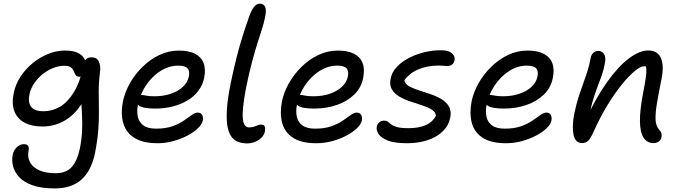

<svg xmlns="http://www.w3.org/2000/svg" viewBox="-20 -780 3748 1059"><path d="M282 259.2Q206.2 259.2 158 241.5Q109.8 223.8 84.4 195.5Q59 167.2 51.6 135.3Q44.2 103.4 49.8 75.8Q54 50.2 71.9 32.7Q89.8 15.2 111.6 15.2Q129 15.2 135 24.9Q141 34.6 137.8 51Q130.2 87.6 146.1 116Q162 144.4 198 159.9Q234 175.4 285.8 175.4Q345.8 175.4 376.2 140.6Q406.6 105.8 420 41.6Q430.8 -13 432.7 -57.8Q434.6 -102.6 432.4 -142.7Q430.2 -182.8 428.4 -222.1Q426.6 -261.4 431.2 -304.8L471 -291.4Q451.4 -236.6 423.7 -197.2Q396 -157.8 362.7 -132.3Q329.4 -106.8 291.9 -94.5Q254.4 -82.2 215 -82.2Q154.8 -82.2 114.9 -103.8Q75 -125.4 59.3 -166.4Q43.6 -207.4 55.6 -266Q65.2 -314.2 92.6 -356.5Q120 -398.8 159.8 -431.4Q199.6 -464 245.7 -482.6Q291.8 -501.2 338.2 -501.2Q388.6 -501.2 415.1 -485.6Q441.6 -470 449.6 -446.2Q457.6 -422.4 452.2 -396.6Q449.4 -382.8 438.7 -369.8Q428 -356.8 418.2 -356.8Q403.6 -356.8 397.6 -365.8Q391.6 -374.8 387 -387Q382.4 -399.2 371.2 -408.2Q360 -417.2 335 -417.2Q302.6 -417.2 271 -404Q239.4 -390.8 212.7 -368.8Q186 -346.8 167.6 -318.9Q149.2 -291 142.8 -260.8Q133.2 -215.4 151.8 -190.9Q170.4 -166.4 220.6 -166.4Q268 -166.4 311 -191.5Q354 -216.6 388.1 -272.6Q422.2 -328.6 440.6 -420Q444.4 -442.6 454.5 -453.2Q464.6 -463.8 485 -463.8Q514 -463.8 524.7 -441Q535.4 -418.2 532.2 -389Q524.4 -325.4 524.5 -274Q524.6 -222.6 525.5 -173.5Q526.4 -124.4 522.5 -67.6Q518.6 -10.8 503.8 65.4Q484.2 160.6 430 209.9Q375.8 259.2 282 259.2Z M848 10Q785.8 10 744.6 -7.5Q703.4 -25 681.1 -56.5Q658.8 -88 653.6 -130.2Q648.4 -172.4 658.4 -222Q668.6 -271.4 696.4 -320.7Q724.2 -370 765.7 -410.9Q807.2 -451.8 858.4 -476.4Q909.6 -501 966.6 -501Q1020.2 -501 1054.4 -484.1Q1088.6 -467.2 1102.2 -434.1Q1115.8 -401 1106.2 -351Q1098 -310.4 1073.6 -278.5Q1049.2 -246.6 1012.5 -225.1Q975.8 -203.6 931.2 -192.4Q886.6 -181.2 837 -181.2Q769.4 -181.2 746.8 -197.2Q724.2 -213.2 727.6 -232.8Q729.8 -244.6 737.1 -250.5Q744.4 -256.4 758.8 -256.4Q769.6 -256.4 785.3 -252.7Q801 -249 832.2 -249Q881.6 -249 922.2 -262.9Q962.8 -276.8 989 -301.4Q1015.2 -326 1021.6 -358Q1027.8 -388 1014.6 -403Q1001.4 -418 962 -418Q923.4 -418 887.5 -400.7Q851.6 -383.4 821.4 -353.2Q791.2 -323 770.3 -284.1Q749.4 -245.2 740.8 -202.2Q733.8 -166.4 740.1 -136.5Q746.4 -106.6 770.6 -88.5Q794.8 -70.4 841 -70.4Q893.2 -70.4 930.5 -83.6Q967.8 -96.8 993.7 -114.7Q1019.6 -132.6 1038 -145.8Q1056.4 -159 1069.8 -159Q1087.4 -159 1094.9 -146.3Q1102.4 -133.6 1098.2 -113.8Q1093.8 -93.8 1071.5 -72.4Q1049.2 -51 1013.8 -32.2Q978.4 -13.4 935.7 -1.7Q893 10 848 10Z M1343.2 11Q1320 11 1298.2 4.2Q1276.4 -2.6 1260.1 -21.5Q1243.8 -40.4 1235.9 -76.8Q1228 -113.2 1231.2 -171.8Q1234.4 -230.4 1251.6 -317Q1269 -401.2 1285.5 -465.7Q1302 -530.2 1319.3 -584.6Q1336.6 -639 1355.4 -692Q1370 -730 1383.4 -745Q1396.8 -760 1413.6 -760Q1433.6 -760 1442.1 -742.7Q1450.6 -725.4 1442.2 -685.8Q1437 -658 1426.5 -625.1Q1416 -592.2 1402 -548.3Q1388 -504.4 1371.4 -443.5Q1354.8 -382.6 1337.4 -297Q1325 -232 1320.9 -189.8Q1316.8 -147.6 1319.7 -122.7Q1322.6 -97.8 1331.5 -87.6Q1340.4 -77.4 1352.2 -77.4Q1371 -77.4 1382.1 -81.3Q1393.2 -85.2 1401.3 -89Q1409.4 -92.8 1418.8 -92.8Q1436.4 -92.8 1440.2 -82.1Q1444 -71.4 1441 -54.8Q1435.8 -27.2 1406.7 -8.1Q1377.6 11 1343.2 11Z M1725 10Q1641.8 10 1595.8 -20.3Q1549.8 -50.6 1536.1 -103.1Q1522.4 -155.6 1535.4 -222Q1545.6 -271.4 1573.4 -320.7Q1601.2 -370 1642.7 -410.9Q1684.2 -451.8 1735.4 -476.4Q1786.6 -501 1843.6 -501Q1897.2 -501 1931.4 -484.1Q1965.6 -467.2 1979.2 -434.1Q1992.8 -401 1983.2 -351Q1973 -296.4 1933.9 -258.5Q1894.8 -220.6 1837.4 -200.9Q1780 -181.2 1714 -181.2Q1646.4 -181.2 1623.8 -197.2Q1601.2 -213.2 1604.6 -232.8Q1606.8 -244.6 1614.1 -250.5Q1621.4 -256.4 1635.8 -256.4Q1646.6 -256.4 1662.3 -252.7Q1678 -249 1709.2 -249Q1758.6 -249 1799.2 -262.9Q1839.8 -276.8 1866 -301.4Q1892.2 -326 1898.6 -358Q1904.8 -388 1891.6 -403Q1878.4 -418 1839 -418Q1800.4 -418 1764.5 -400.7Q1728.6 -383.4 1698.4 -353.2Q1668.2 -323 1647.3 -284.1Q1626.4 -245.2 1617.8 -202.2Q1610.8 -166.4 1617.1 -136.5Q1623.4 -106.6 1647.6 -88.5Q1671.8 -70.4 1718 -70.4Q1770.2 -70.4 1807.5 -83.6Q1844.8 -96.8 1870.7 -114.7Q1896.6 -132.6 1915 -145.8Q1933.4 -159 1946.8 -159Q1964.4 -159 1971.9 -146.3Q1979.4 -133.6 1975.2 -113.8Q1970.8 -93.8 1948.5 -72.4Q1926.2 -51 1890.8 -32.2Q1855.4 -13.4 1812.7 -1.7Q1770 10 1725 10Z M2224.8 10Q2156.2 10 2118.8 -4.9Q2081.4 -19.8 2067.9 -41Q2054.4 -62.2 2058.2 -80.4Q2060.8 -95 2071.6 -104.8Q2082.4 -114.6 2098 -114.6Q2112 -114.6 2119.7 -108.4Q2127.4 -102.2 2137.8 -93.8Q2148.2 -85.4 2170.1 -79.2Q2192 -73 2233.2 -73Q2286.8 -73 2325.9 -88.9Q2365 -104.8 2384.6 -142Q2382.6 -162.2 2361.4 -175.4Q2340.2 -188.6 2308.9 -198.8Q2277.6 -209 2244.5 -219.9Q2211.4 -230.8 2183.7 -246.7Q2156 -262.6 2141.5 -286.8Q2127 -311 2135 -347.8Q2141.8 -382.8 2169.3 -411.6Q2196.8 -440.4 2236.9 -461.1Q2277 -481.8 2323.5 -492.6Q2370 -503.4 2414 -502.6Q2443.2 -502.6 2459.7 -494.4Q2476.2 -486.2 2483 -473.6Q2489.8 -461 2487 -447Q2484.2 -432.8 2473.6 -424.2Q2463 -415.6 2446.2 -415.6Q2440.4 -415.6 2434.2 -416.3Q2428 -417 2419.6 -417.7Q2411.2 -418.4 2399.6 -418.4Q2339.8 -418.4 2291.1 -399Q2242.4 -379.6 2210.4 -338Q2212.6 -318.8 2233.3 -306.3Q2254 -293.8 2285.7 -283.4Q2317.4 -273 2351 -261.9Q2384.6 -250.8 2412.9 -234.4Q2441.2 -218 2456.1 -192.6Q2471 -167.2 2463 -129.2Q2455.6 -94.6 2433.8 -68.4Q2412 -42.2 2379.8 -24.7Q2347.6 -7.2 2308.1 1.4Q2268.6 10 2224.8 10Z M2771 10Q2687.8 10 2641.8 -20.3Q2595.8 -50.6 2582.1 -103.1Q2568.4 -155.6 2581.4 -222Q2591.6 -271.4 2619.4 -320.7Q2647.2 -370 2688.7 -410.9Q2730.2 -451.8 2781.4 -476.4Q2832.6 -501 2889.6 -501Q2969.2 -501 3006.5 -463Q3043.8 -425 3029.2 -351Q3019 -296.4 2979.9 -258.5Q2940.8 -220.6 2883.4 -200.9Q2826 -181.2 2760 -181.2Q2692.4 -181.2 2669.8 -197.2Q2647.2 -213.2 2650.6 -232.8Q2652.8 -244.6 2660.1 -250.5Q2667.4 -256.4 2681.8 -256.4Q2692.6 -256.4 2708.3 -252.7Q2724 -249 2755.2 -249Q2804.6 -249 2845.2 -262.9Q2885.8 -276.8 2912 -301.4Q2938.2 -326 2944.6 -358Q2950.8 -388 2937.6 -403Q2924.4 -418 2885 -418Q2834 -418 2787.8 -388Q2741.6 -358 2708.5 -308.8Q2675.4 -259.6 2663.8 -202.2Q2656.8 -166.4 2663.1 -136.5Q2669.4 -106.6 2693.6 -88.5Q2717.8 -70.4 2764 -70.4Q2816.2 -70.4 2853.5 -83.6Q2890.8 -96.8 2916.7 -114.7Q2942.6 -132.6 2961 -145.8Q2979.4 -159 2992.8 -159Q3010.4 -159 3017.9 -146.3Q3025.4 -133.6 3021.2 -113.8Q3016.8 -93.8 2994.5 -72.4Q2972.2 -51 2936.8 -32.2Q2901.4 -13.4 2858.7 -1.7Q2816 10 2771 10Z M3583.8 9.2Q3550 9.2 3530.3 -19.6Q3510.6 -48.4 3509.7 -111.5Q3508.8 -174.6 3528.8 -275.8Q3538.2 -323.8 3542.1 -353Q3546 -382.2 3544.9 -398.9Q3543.8 -415.6 3537.9 -425.9Q3532 -436.2 3522 -447Q3542.4 -448.4 3555.2 -441.5Q3568 -434.6 3572.9 -419.5Q3577.8 -404.4 3572.8 -380.2Q3564.4 -400.8 3555.8 -407.7Q3547.2 -414.6 3533.2 -414.6Q3513.4 -414.6 3481 -388.1Q3448.6 -361.6 3410 -314.2Q3371.4 -266.8 3332.2 -202.8Q3293 -138.8 3258.8 -63.8Q3239.6 -19.8 3225.9 -5.4Q3212.2 9 3190.8 9Q3153.2 9 3143.6 -36Q3134 -81 3147 -151Q3157.8 -202 3169.8 -240.3Q3181.8 -278.6 3194.2 -311.8Q3206.6 -345 3218 -380.3Q3229.4 -415.6 3238.2 -461.4Q3241.4 -478.8 3252.8 -489Q3264.2 -499.2 3281.4 -499.2Q3298.2 -499.2 3311 -482.2Q3323.8 -465.2 3315.2 -425.6Q3309.2 -393 3298.3 -362.3Q3287.4 -331.6 3273.5 -295.7Q3259.6 -259.8 3246.4 -212.9Q3233.2 -166 3222.4 -102L3205 -107.6Q3264.4 -237 3326.6 -324.7Q3388.8 -412.4 3447.7 -457Q3506.6 -501.6 3554.8 -501.6Q3607.4 -501.6 3625.3 -460Q3643.2 -418.4 3629.2 -347.6Q3613.6 -269.4 3603.9 -213Q3594.2 -156.6 3595.9 -120.3Q3597.6 -84 3615.4 -65.4Q3624.2 -56.8 3627.6 -46.4Q3631 -36 3628.4 -22.2Q3625.6 -8.6 3613.8 0.3Q3602 9.2 3583.8 9.2Z"/></svg>

Font: Shantell Sans Light
Style: Italic
Weight: 300
Italic angle: -11°
Designer: Stephen Nixon, Anya Danilova, Shantell Martin
Foundry: Arrow Type
Version: Version 1.008;[ac192a2d6]